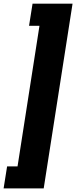

<svg xmlns="http://www.w3.org/2000/svg" viewBox="-86 -853 415 1043"><path d="M71.8 -712.9 90.8 -833H308.1L151.4 170.4H-66.4L-47.4 50.8H9.3L128.4 -712.9Z"/></svg>

Font: Roboto Black
Style: Italic
Weight: 900
Italic angle: -12°
Designer: Christian Robertson
Foundry: Google
Version: Version 3.0; 2020